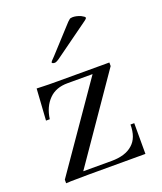

<svg xmlns="http://www.w3.org/2000/svg" viewBox="-124 -734 689 817"><g transform="rotate(-20 220.0 -325.5)"><path d="M394 -139.2V0H138.2L54.2 1Q48.3 2 34.2 2V-14.2L298.8 -396H185.1Q132.8 -396 102.1 -365.2Q69.3 -332.5 62 -277.8H44.9L54.2 -419.9Q65.9 -419.9 84 -418.9Q101.1 -418 149.9 -418H382.8V-401.9L120.1 -21H248Q311.5 -21 344.2 -50.8Q377 -79.1 377 -139.2ZM354 -631.8Q354 -627 345.2 -621.1L184.1 -504.9Q173.8 -497.6 166 -496.1Q151.9 -496.1 151.9 -502.9Q151.9 -504.9 170.9 -523.9L266.1 -627.9Q279.3 -643.1 287.1 -648.9Q291 -652.8 301.8 -652.8Q317.4 -652.8 336.9 -645Q354 -636.2 354 -631.8Z"/></g></svg>

Font: Unna Light
Style: Regular
Weight: 300
Designer: Jorge de Buen Unna
Foundry: Omnibus-Type
Version: Version 2.007;PS 002.007;hotconv 1.0.88;makeotf.lib2.5.64775